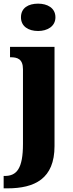

<svg xmlns="http://www.w3.org/2000/svg" viewBox="-43 -793 398 1053"><path d="M166 -623C216 -623 261 -648 261 -698C261 -750 216 -773 166 -773C113 -773 72 -750 72 -698C72 -648 113 -623 166 -623ZM-23 240H-3C148 240 256 187 256 8V-536H12V-479H15C52 -479 83 -470 83 -413V-4C83 131 49 172 -17 172H-23Z"/></svg>

Font: Noto Serif Ethiopic Condensed Black
Style: Regular
Weight: 900
Width: 3
Designer: Monotype Design Team
Foundry: Monotype Imaging Inc.
Version: Version 2.102